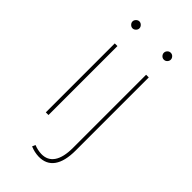

<svg xmlns="http://www.w3.org/2000/svg" viewBox="-272 -759 1018 1018"><g transform="rotate(45 237.5 -249.5)"><path d="M102 -684Q110 -692 120 -692Q130 -692 138 -684Q146 -676 146 -666Q146 -656 138 -648Q130 -640 120 -640Q110 -640 102 -648Q94 -656 94 -666Q94 -676 102 -684ZM336.5 -684Q344 -692 355 -692Q366 -692 373.5 -684Q381 -676 381 -666Q381 -656 373.5 -648Q366 -640 355 -640Q344 -640 336.5 -648Q329 -656 329 -666Q329 -676 336.5 -684ZM110 -517H130V0H110ZM194 161Q221 172 249 173Q296 174 320.5 138Q345 102 345 31V-517H365V31Q365 112 335.5 153Q306 194 249 193Q217 192 186 179Z"/></g></svg>

Font: Montserrat arm Thin
Style: Regular
Weight: 250
Designer: Julieta Ulanovsky
Foundry: Julieta Ulanovsky
Version: Version 6.000;PS 006.000;hotconv 1.0.88;makeotf.lib2.5.64775